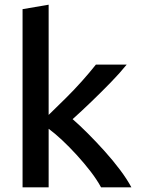

<svg xmlns="http://www.w3.org/2000/svg" viewBox="-20 -797 600 817"><path d="M76 0V-758L187 -777V-308Q223 -343 259 -378.5Q295 -414 328 -451Q361 -488 388 -522H519Q490 -486 450.5 -445.5Q411 -405 369.5 -365Q328 -325 289 -290Q318 -265 353.5 -229.5Q389 -194 425 -154Q461 -114 491 -74Q521 -34 539 0H410Q392 -33 365 -68Q338 -103 306.5 -137.5Q275 -172 244 -201Q213 -230 187 -249V0Z"/></svg>

Font: Ubuntu Sans Mono Medium
Style: Regular
Weight: 500
Monospace: yes
Designer: Dalton Maag Ltd
Foundry: Dalton Maag Ltd
Version: Version 1.006